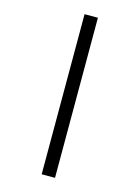

<svg xmlns="http://www.w3.org/2000/svg" viewBox="-144 -838 839 1154"><g transform="rotate(15 275.5 -261.0)"><path d="M234 -759H317V237H234Z"/></g></svg>

Font: Noto Sans Ol Chiki Medium
Style: Regular
Weight: 500
Designer: Monotype Design Team, Lewis McGuffie
Foundry: Monotype Imaging Inc.
Version: Version 2.003; ttfautohint (v1.8.4.7-5d5b)